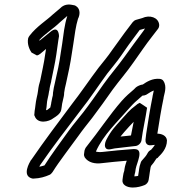

<svg xmlns="http://www.w3.org/2000/svg" viewBox="-20 -815 767 859"><path d="M106 -644C100 -616 114 -590 121 -580L145 -567C151 -568 156 -571 161 -575C169 -582 177 -589 186 -596L182 -571C177 -533 168 -496 160 -455C156 -443 152 -427 150 -408C149 -398 147 -391 144 -377C139 -356 138 -333 135 -319L134 -307C133 -303 133 -299 135 -296C148 -259 198 -269 220 -287C224 -290 251 -304 254 -324C255 -331 257 -341 258 -351L263 -373C265 -381 267 -389 267 -400C269 -414 271 -425 275 -440C285 -485 295 -530 302 -580L308 -618C314 -659 319 -699 329 -731C337 -746 342 -774 320 -788C317 -790 313 -792 309 -792C301 -793 272 -803 248 -777C238 -768 226 -759 216 -750C189 -724 144 -697 112 -655C110 -652 107 -648 106 -644ZM156 -636C179 -662 218 -686 249 -716L279 -742C280 -742 281 -743 281 -743C268 -703 264 -660 258 -618L252 -580C246 -534 236 -489 226 -446C222 -429 219 -416 217 -399V-396C217 -389 216 -386 214 -379L209 -354V-352C208 -347 206 -340 205 -334C202 -331 197 -328 191 -323C190 -323 187 -322 186 -322C190 -341 189 -359 193 -373C196 -386 198 -394 200 -409L201 -411C202 -424 205 -435 209 -450V-452C216 -489 226 -529 232 -571L241 -635L244 -653C244 -653 244 -705 205 -672C191 -660 174 -647 157 -633C156 -635 156 -636 156 -636ZM118 -98C113 -89 77 -30 122 -17C124 -16 127 -16 130 -16C159 -17 182 -24 202 -33C207 -35 211 -40 215 -45C244 -92 295 -157 330 -206C349 -233 370 -259 392 -287C418 -321 459 -378 484 -414C514 -455 547 -492 578 -537C603 -572 633 -617 660 -651L687 -686C691 -691 693 -699 692 -706C688 -737 650 -750 616 -734L588 -726C582 -724 577 -720 573 -715C553 -689 522 -648 502 -619L481 -590C463 -563 443 -540 421 -512C383 -462 340 -398 303 -351C243 -271 177 -183 120 -100C120 -100 118 -99 118 -98ZM156 -69C157 -72 159 -75 160 -77C216 -159 283 -245 342 -323C383 -374 425 -439 460 -486C480 -512 502 -537 522 -566L542 -595C558 -619 587 -656 605 -681L627 -687C628 -687 628 -688 629 -688L622 -677C595 -641 562 -596 537 -561C508 -520 475 -483 443 -438C418 -402 378 -345 353 -313C333 -287 310 -261 289 -232C257 -187 209 -123 179 -75C172 -72 163 -71 156 -69ZM356 -126C355 -121 357 -115 359 -111C375 -87 406 -81 435 -85C470 -89 509 -93 547 -96C545 -89 539 -74 537 -59L536 -51C534 -46 531 -35 530 -25L528 -10C525 12 548 24 574 24C594 24 612 19 627 13C635 10 644 0 645 -10L648 -29C649 -39 651 -48 653 -62C653 -64 654 -68 656 -73C663 -81 671 -91 680 -106C683 -107 687 -109 688 -112C700 -124 727 -149 727 -187C725 -209 702 -217 684 -217C693 -274 701 -325 712 -377V-379C714 -393 729 -427 711 -453C709 -457 703 -461 696 -462C662 -466 635 -448 619 -437C608 -436 594 -429 588 -424L579 -415C560 -399 544 -385 525 -364C470 -301 424 -230 364 -155C362 -152 359 -146 358 -141ZM409 -137C443 -213 504 -268 561 -334C578 -353 589 -363 608 -379L617 -387C623 -387 630 -389 634 -391C648 -400 659 -407 668 -410C667 -401 663 -390 662 -380C651 -326 643 -274 634 -216L631 -190C630 -180 634 -163 655 -165C661 -166 669 -167 673 -167C669 -160 663 -153 656 -145C650 -142 644 -137 641 -131C633 -116 628 -112 615 -97C611 -93 609 -86 608 -82C606 -76 604 -70 603 -62C602 -52 600 -43 598 -29V-28C592 -27 587 -26 581 -26C582 -34 583 -38 585 -45L587 -59C591 -85 626 -148 582 -148H576C531 -145 480 -140 436 -135C425 -134 415 -135 409 -137ZM450 -172C449 -168 445 -140 478 -148L493 -151C523 -155 557 -158 588 -162C600 -164 611 -175 613 -187C619 -235 631 -284 638 -333C638 -333 606 -355 605 -355C596 -351 593 -348 587 -343C558 -322 545 -304 522 -279C496 -250 477 -231 456 -190C455 -187 451 -180 450 -172ZM519 -204C528 -216 541 -230 558 -249C565 -257 572 -263 578 -270C574 -250 570 -230 566 -209C552 -207 535 -206 519 -204Z"/></svg>

Font: Hussar Pisanka
Style: OutKur
Weight: 400
Designer: Robert Jablonski
Foundry: Cannot Into Space Fonts
Version: Version 1.070